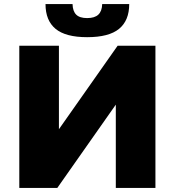

<svg xmlns="http://www.w3.org/2000/svg" viewBox="-20 -925 860 945"><path d="M75 -700H270V-289L559 -700H745V0H550V-410L262 0H75ZM204 -905H337Q338 -870 355 -853Q372 -836 409 -836Q446 -836 464 -853Q482 -870 483 -905H616Q616 -824 566 -783Q516 -742 409 -742Q303 -742 253.5 -783Q204 -824 204 -905Z"/></svg>

Font: CMG Sans ExtraBold
Style: Regular
Weight: 800
Designer: Julieta Ulanovsky
Foundry: Julieta Ulanovsky
Version: Version 7.200